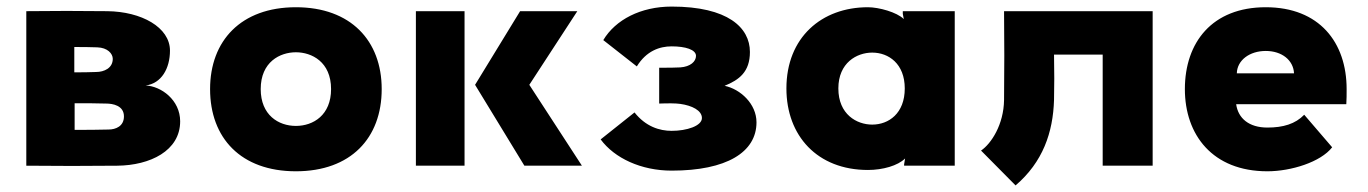

<svg xmlns="http://www.w3.org/2000/svg" viewBox="-20 -504 4160 584"><path d="M206 -284V-361C236 -361 245 -361 276 -360C307 -359 323 -341 323 -325C323 -297 297 -285 272 -285C243 -284 234 -284 206 -284ZM60 0C158 1 238 1 337 0C436 -1 528 -45 528 -135C528 -200 470 -242 423 -244C471 -250 497 -296 497 -350C497 -421 410 -469 306 -470C217 -471 148 -471 60 -470ZM207 -109V-190C246 -190 266 -190 303 -189C323 -189 357 -183 357 -150C357 -120 332 -110 310 -110C271 -109 248 -109 207 -109Z M880 -345C928 -345 987 -316 987 -233C987 -154 933 -121 880 -121C827 -121 773 -154 773 -233C773 -316 832 -345 880 -345ZM619 -233C619 -84 713 17 880 17C1047 17 1141 -84 1141 -233C1141 -380 1047 -482 880 -482C713 -482 619 -380 619 -233Z M1245 -470V0H1393V-470ZM1425 -246 1575 0H1750L1590 -246L1736 -470H1562Z M1910 -162 1807 -80C1849 -23 1930 15 2023 15C2190 15 2281 -41 2281 -132C2281 -188 2232 -233 2184 -243C2228 -261 2261 -285 2261 -346C2261 -420 2194 -484 2023 -484C1929 -484 1852 -444 1815 -382L1917 -302C1946 -349 1986 -363 2023 -363C2065 -363 2097 -353 2097 -334C2097 -317 2080 -301 2049 -299C2034 -298 2012 -298 1985 -298V-189C2012 -190 2035 -190 2049 -188C2085 -183 2115 -168 2115 -145C2115 -121 2069 -106 2023 -106C1986 -106 1944 -119 1910 -162Z M2633 -125C2586 -125 2530 -156 2530 -235C2530 -313 2586 -344 2633 -344C2683 -344 2732 -310 2732 -235C2732 -159 2683 -125 2633 -125ZM2372 -235C2372 -91 2466 13 2620 13C2665 13 2711 0 2733 -22L2730 -4V0H2884V-470H2726V-462L2729 -446C2708 -467 2653 -482 2620 -482C2479 -482 2372 -390 2372 -235Z M3186 -338H3334V0H3486V-470H3034C3035 -380 3035 -290 3034 -200C3033 -125 2995 -67 2964 -46L3069 60C3152 -11 3183 -101 3186 -200C3187 -236 3187 -292 3186 -338Z M4032 -56 3947 -155C3920 -127 3883 -116 3835 -116C3779 -116 3746 -144 3740 -187H4075C4076 -204 4076 -214 4076 -233C4076 -375 3993 -482 3830 -482C3667 -482 3584 -375 3584 -233C3584 -94 3668 17 3835 17C3907 17 3997 -11 4032 -56ZM3742 -281C3743 -321 3781 -349 3830 -349C3879 -349 3914 -321 3916 -281Z"/></svg>

Font: Kreadon Extra Bold
Style: Regular
Weight: 800
Designer: kohakuno
Foundry: StudioGnu
Version: Version 1.000;Glyphs 3.1.2 (3151)